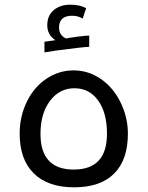

<svg xmlns="http://www.w3.org/2000/svg" viewBox="-20 -799 637 829"><path d="M154.8 -221.2Q154.8 -66.9 298.3 -66.9Q441.9 -66.9 441.9 -221.2Q441.9 -312 403.8 -365Q365.7 -418 301.3 -418Q236.8 -418 195.8 -363.3Q154.8 -308.6 154.8 -221.2ZM64.9 -222.2Q64.9 -295.4 95.5 -358.9Q126 -422.4 179.9 -458.7Q233.9 -495.1 297.9 -495.1Q361.8 -495.1 415.8 -457.8Q469.7 -420.4 501 -356Q532.2 -291.5 532.2 -222.2Q532.2 -108.9 472.9 -49.6Q413.6 9.8 300 9.8Q186.5 9.8 125.7 -50.5Q64.9 -110.8 64.9 -222.2ZM352.1 -763.7 336.9 -718.8Q316.9 -731 291 -731Q234.9 -731 234.9 -679.7Q234.9 -647 265.1 -632.8Q274.9 -635.3 313 -640.4Q351.1 -645.5 365.2 -645.5V-596.7Q343.3 -596.7 228 -581.5L171.9 -572.8V-618.7L219.2 -625.5Q184.1 -648.4 184.1 -690.2Q184.1 -731.9 212.2 -755.4Q240.2 -778.8 282.7 -778.8Q325.2 -778.8 352.1 -763.7Z"/></svg>

Font: DroidArabicKufi
Style: Regular
Weight: 400
Designer: Pascal Zoghbi
Foundry: Ascender Corporation
Version: Version 1.00